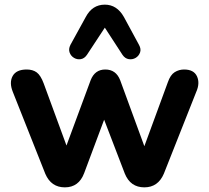

<svg xmlns="http://www.w3.org/2000/svg" viewBox="-20 -798 900 826"><path d="M578 -605Q588 -587 582.5 -572Q577 -557 563.5 -549Q550 -541 534 -543.5Q518 -546 507 -562L431 -679L354 -562Q343 -546 327.5 -543.5Q312 -541 298.5 -549Q285 -557 279.5 -572Q274 -587 283 -605L349 -725Q377 -778 431 -778Q483 -778 513 -725ZM259 8Q200 8 175 -50L35 -403Q19 -443 34.5 -471Q50 -499 95 -499Q121 -499 138 -486.5Q155 -474 168 -439L266 -172L370 -453Q388 -499 433 -499Q479 -499 497 -453L601 -169L702 -444Q713 -476 731.5 -487.5Q750 -499 772 -499Q814 -499 827.5 -469.5Q841 -440 824 -402L685 -51Q660 8 601 8Q541 8 517 -51L428 -283L342 -53Q319 8 259 8Z"/></svg>

Font: Chiron GoRound TC
Style: Bold
Weight: 700
Designer: Ryoko NISHIZUKA 西塚涼子 (kana, bopomofo & ideographs); Paul D. Hunt (Latin, Greek & Cyrillic); Sandoll Communications 산돌커뮤니
Foundry: Adobe
Version: Version 1.000;hotconv 1.1.1;makeotfexe 2.6.0